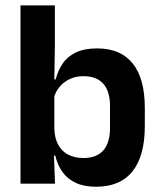

<svg xmlns="http://www.w3.org/2000/svg" viewBox="-20 -681 596 712"><path d="M336 11.5Q292 11.5 261.2 -2.8Q230.5 -17 211.8 -43Q193 -69 185 -104H148.5L181.5 -202Q183 -167 196.5 -143Q210 -119 234 -107Q258 -95 289.5 -95Q338 -95 363 -123.2Q388 -151.5 388 -208V-287.5Q388 -342.5 363 -370.5Q338 -398.5 289.5 -398.5Q261 -398.5 238.5 -387.8Q216 -377 201 -359Q186 -341 179.5 -317.5L150.5 -386.5H186.5Q194.5 -418.5 212 -444.8Q229.5 -471 260.8 -486.2Q292 -501.5 340.5 -501.5Q427 -501.5 472 -445.8Q517 -390 517 -281V-213Q517 -103 471.5 -45.8Q426 11.5 336 11.5ZM56 0V-661H183.5V-510L181 -360.5L181.5 -345V-150.5L179.5 -120L184 0Z"/></svg>

Font: Anek Gurmukhi Medium SemiBold
Style: Regular
Weight: 600
Version: Version 1.003